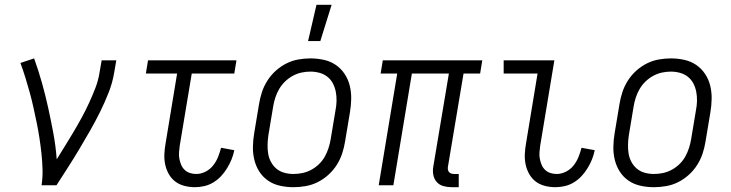

<svg xmlns="http://www.w3.org/2000/svg" viewBox="-20 -771 3040 799"><path d="M153 0Q158 -34 157 -67Q156 -100 152.5 -132.5Q149 -165 144 -197.5Q139 -230 132.5 -261.5Q126 -293 119 -324.5Q112 -356 103.5 -387Q95 -418 85.5 -448.5Q76 -479 65 -509L122 -528Q140 -478 154.5 -426.5Q169 -375 180.5 -322.5Q192 -270 202 -216.5Q212 -163 216 -108Q234 -137 252 -166Q270 -195 287.5 -224.5Q305 -254 321 -283.5Q337 -313 351 -343.5Q365 -374 377 -405Q389 -436 394 -468L403 -520H464L455 -468Q448 -426 432 -385.5Q416 -345 396.5 -305.5Q377 -266 355 -227.5Q333 -189 310 -150.5Q287 -112 263 -74.5Q239 -37 215 0Z M791 8Q769 8 747.5 2.5Q726 -3 709.5 -15.5Q693 -28 682.5 -46.5Q672 -65 667.5 -86Q663 -107 664 -129.5Q665 -152 669 -174L717 -465H587L596 -520H964L955 -465H778L728 -165Q726 -151 725 -137Q724 -123 726.5 -110Q729 -97 734 -85Q739 -73 748.5 -64Q758 -55 770.5 -51Q783 -47 797 -47Q816 -47 835 -56.5Q854 -66 867 -82.5Q880 -99 887.5 -118Q895 -137 900 -156L955 -146Q951 -126 943.5 -107.5Q936 -89 925 -71Q914 -53 900 -38Q886 -23 868 -12Q850 -1 830 3.5Q810 8 791 8Z M1201 8Q1173 8 1145.5 2Q1118 -4 1096 -19Q1074 -34 1059.5 -56.5Q1045 -79 1038.5 -105.5Q1032 -132 1032.5 -160.5Q1033 -189 1038 -218L1058 -338Q1062 -363 1070 -387.5Q1078 -412 1092.5 -435Q1107 -458 1127.5 -476.5Q1148 -495 1172 -507Q1196 -519 1221.5 -523.5Q1247 -528 1272 -528Q1300 -528 1327.5 -522Q1355 -516 1377 -501Q1399 -486 1414 -463.5Q1429 -441 1435.5 -414.5Q1442 -388 1441.5 -359.5Q1441 -331 1436 -302L1416 -182Q1412 -157 1404 -132.5Q1396 -108 1381.5 -85Q1367 -62 1346.5 -43.5Q1326 -25 1302 -13Q1278 -1 1252 3.5Q1226 8 1201 8ZM1201 -47Q1220 -47 1239 -51Q1258 -55 1275.5 -64.5Q1293 -74 1307.5 -88Q1322 -102 1331.5 -119Q1341 -136 1347 -154.5Q1353 -173 1356 -191L1376 -311Q1380 -331 1380.5 -350.5Q1381 -370 1377.5 -388.5Q1374 -407 1365.5 -423.5Q1357 -440 1342.5 -451.5Q1328 -463 1309.5 -468Q1291 -473 1272 -473Q1253 -473 1234.5 -469Q1216 -465 1198.5 -455.5Q1181 -446 1166.5 -432Q1152 -418 1142 -401Q1132 -384 1126 -365.5Q1120 -347 1117 -329L1097 -209Q1094 -189 1093.5 -169.5Q1093 -150 1096 -131.5Q1099 -113 1108 -96.5Q1117 -80 1131 -68.5Q1145 -57 1163.5 -52Q1182 -47 1201 -47ZM1262 -600 1297 -751H1360L1313 -600Z M1889 8H1860Q1842 8 1825.5 3.5Q1809 -1 1798 -13Q1787 -25 1783.5 -42Q1780 -59 1783 -77L1848 -465H1694L1617 0H1556L1633 -465H1564L1573 -520H1987L1978 -465H1909L1844 -77Q1843 -71 1844 -65Q1845 -59 1848.5 -55Q1852 -51 1857.5 -49Q1863 -47 1869 -47H1889Z M2291 8Q2269 8 2247.5 2.5Q2226 -3 2209.5 -15.5Q2193 -28 2182.5 -46.5Q2172 -65 2167.5 -86Q2163 -107 2164 -129.5Q2165 -152 2169 -174L2217 -465H2076V-520H2287L2228 -165Q2226 -151 2225 -137Q2224 -123 2226.5 -110Q2229 -97 2234 -85Q2239 -73 2248.5 -64Q2258 -55 2270.5 -51Q2283 -47 2297 -47Q2316 -47 2335 -56.5Q2354 -66 2367 -82.5Q2380 -99 2387.5 -118Q2395 -137 2400 -156L2455 -146Q2451 -126 2443.5 -107.5Q2436 -89 2425 -71Q2414 -53 2400 -38Q2386 -23 2368 -12Q2350 -1 2330 3.5Q2310 8 2291 8Z M2701 8Q2673 8 2645.5 2Q2618 -4 2596 -19Q2574 -34 2559.5 -56.5Q2545 -79 2538.5 -105.5Q2532 -132 2532.5 -160.5Q2533 -189 2538 -218L2558 -338Q2562 -363 2570 -387.5Q2578 -412 2592.5 -435Q2607 -458 2627.5 -476.5Q2648 -495 2672 -507Q2696 -519 2721.5 -523.5Q2747 -528 2772 -528Q2800 -528 2827.5 -522Q2855 -516 2877 -501Q2899 -486 2914 -463.5Q2929 -441 2935.5 -414.5Q2942 -388 2941.5 -359.5Q2941 -331 2936 -302L2916 -182Q2912 -157 2904 -132.5Q2896 -108 2881.5 -85Q2867 -62 2846.5 -43.5Q2826 -25 2802 -13Q2778 -1 2752 3.5Q2726 8 2701 8ZM2701 -47Q2720 -47 2739 -51Q2758 -55 2775.5 -64.5Q2793 -74 2807.5 -88Q2822 -102 2831.5 -119Q2841 -136 2847 -154.5Q2853 -173 2856 -191L2876 -311Q2880 -331 2880.5 -350.5Q2881 -370 2877.5 -388.5Q2874 -407 2865.5 -423.5Q2857 -440 2842.5 -451.5Q2828 -463 2809.5 -468Q2791 -473 2772 -473Q2753 -473 2734.5 -469Q2716 -465 2698.5 -455.5Q2681 -446 2666.5 -432Q2652 -418 2642 -401Q2632 -384 2626 -365.5Q2620 -347 2617 -329L2597 -209Q2594 -189 2593.5 -169.5Q2593 -150 2596 -131.5Q2599 -113 2608 -96.5Q2617 -80 2631 -68.5Q2645 -57 2663.5 -52Q2682 -47 2701 -47Z"/></svg>

Font: Iosevka Light
Style: Italic
Weight: 300
Italic angle: -9°
Monospace: yes
Designer: Belleve Invis
Foundry: Belleve Invis
Version: Version 32.5.0; ttfautohint (v1.8.4)